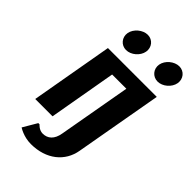

<svg xmlns="http://www.w3.org/2000/svg" viewBox="-270 -807 1098 1098"><g transform="rotate(45 279.0 -257.5)"><path d="M215 110C185 110 165 85 165 85H155L105 170C105 170 149 200 209 200C334 200 417 130 434 30L528 -500H133L45 0H185L257 -410H372L294 30C285 85 255 110 215 110ZM496 -715C456 -715 414 -680 407 -640C400 -600 429 -565 469 -565C509 -565 550 -600 557 -640C564 -680 536 -715 496 -715ZM241 -715C201 -715 159 -680 152 -640C145 -600 174 -565 214 -565C254 -565 295 -600 302 -640C309 -680 281 -715 241 -715Z"/></g></svg>

Font: Scada
Style: Bold Italic
Weight: 700
Designer: Jovanny Lemonad
Foundry: Jovanny Lemonad
Version: Version 3.005